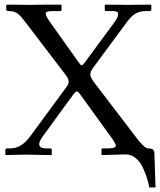

<svg xmlns="http://www.w3.org/2000/svg" viewBox="-20 -666 690 827"><path d="M521 -1Q521 -1 419.9 2L417 0V-20Q417 -26.9 422.9 -26.9H446.8Q479 -26.9 479 -39.1Q479 -46.9 460 -73.2L324.2 -261.2Q316.4 -272.5 310.1 -272Q306.2 -272 294.9 -257.8L163.1 -77.1Q148.9 -57.1 148.9 -45.9Q148.9 -26.9 178.2 -26.9H196.8Q202.6 -25.9 203.1 -20V0L200.2 2Q103 0 87.9 0Q87.9 0 3.9 2L2.9 0V-20Q2.9 -26.9 14.2 -26.9H25.9Q72.8 -26.9 111.8 -81.1L266.1 -291Q275.9 -304.2 275.9 -314Q275.9 -327.1 262.2 -344.2L90.8 -568.8Q70.8 -595.7 56.9 -606.9Q43 -618.2 21 -618.2H19Q6.8 -618.2 6.8 -625V-645L12.2 -646Q27.3 -646 68.1 -645.5Q108.9 -645 112.8 -645Q113.8 -645 139.9 -645.5Q166 -646 196.5 -646Q227.1 -646 240.2 -646Q244.1 -645 245.1 -645V-625Q245.1 -618.2 240.2 -618.2H200.2Q177.2 -618.2 176.8 -606.9Q176.8 -597.2 194.8 -571.8L319.8 -396Q327.6 -384.8 331.8 -384.8Q335.9 -384.8 345.2 -397L474.1 -571.8Q489.3 -592.8 488.8 -606Q488.8 -618.2 467.8 -618.2H438Q431.2 -618.2 431.2 -625V-645L433.1 -646Q445.3 -646 486.6 -645.5Q527.8 -645 532.2 -645Q533.2 -645 576.2 -645.5Q619.1 -646 628.9 -646L631.8 -645V-625Q631.8 -618.2 623 -618.2H606Q583 -618.2 564 -607.7Q544.9 -597.2 522 -564.9L381.8 -375Q368.7 -357.9 369.1 -345.2Q369.1 -333 384.8 -312L562 -80.1Q601.1 -26.9 618.2 -26.9Q645 -26.9 645 -6.8L649.9 141.1H623Q619.1 120.1 613 100.6Q606.9 81.1 595 55.4Q583 29.8 564 14.4Q544.9 -1 521 -1Z"/></svg>

Font: Linux Libertine Display
Style: Regular
Weight: 400
Designer: Philipp H. Poll
Foundry: Philipp H. Poll
Version: Version 5.0.9